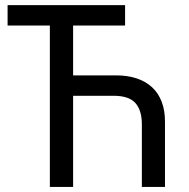

<svg xmlns="http://www.w3.org/2000/svg" viewBox="-20 -734 743 754"><path d="M267.1 -438H436Q481.4 -438 517.1 -426Q552.7 -414.1 577.4 -391.1Q602.1 -368.2 615 -334.2Q627.9 -300.3 627.9 -256.8V0H537.1V-245.1Q537.1 -301.3 511.5 -329.6Q485.8 -357.9 425.8 -357.9H267.1V0H175.8V-633.8H9.8V-713.9H471.2V-633.8H267.1Z"/></svg>

Font: Droid Sans
Style: Regular
Weight: 400
Foundry: Ascender Corporation
Version: Version 1.00 build 114